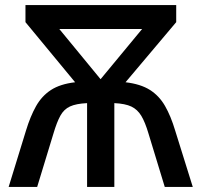

<svg xmlns="http://www.w3.org/2000/svg" viewBox="-20 -734 791 754"><path d="M672 -714V-647L473 -411Q532 -404 568.5 -381Q605 -358 628 -318Q651 -278 668 -221L737 0H627L563 -210Q550 -254 535 -279Q520 -304 496 -315.5Q472 -327 429 -329V0H322V-329Q279 -327 255 -316Q231 -305 217 -279.5Q203 -254 190 -210L126 0H14L82 -221Q99 -277 121.5 -317Q144 -357 180 -380.5Q216 -404 275 -411L80 -647V-714ZM538 -620H213L375 -423Z"/></svg>

Font: Noto Sans Medium
Style: Regular
Weight: 500
Designer: Monotype Design Team
Foundry: Monotype Imaging Inc.
Version: Version 2.007